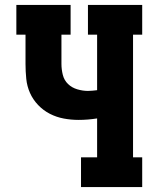

<svg xmlns="http://www.w3.org/2000/svg" viewBox="-20 -755 640 775"><path d="M307 0V-120H372V-277Q353 -274 334.5 -272.5Q316 -271 297 -271Q267 -271 237.5 -276.5Q208 -282 181.5 -295.5Q155 -309 134 -331Q113 -353 101 -380Q89 -407 86 -437Q83 -467 83 -497V-615H46V-735H265V-615H228V-497Q228 -475 233.5 -453Q239 -431 254.5 -416Q270 -401 292 -394.5Q314 -388 335 -388Q345 -388 354 -389Q363 -390 372 -391V-615H335V-735H554V-615H517V-120H554V0Z"/></svg>

Font: Iosevka Etoile Heavy
Style: Regular
Weight: 900
Designer: Belleve Invis
Foundry: Belleve Invis
Version: Version 22.1.2; ttfautohint (v1.8.4)